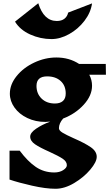

<svg xmlns="http://www.w3.org/2000/svg" viewBox="-20 -905 680 1189"><path d="M533 -442Q550 -410 550 -374Q550 -313 498.5 -256.5Q447 -200 371 -171Q345 -141 345 -111Q345 -97 367 -83.5Q389 -70 436 -49Q505 -19 542 6.5Q579 32 579 66Q579 98 539 145.5Q499 193 439.5 228.5Q380 264 324 264Q263 264 179 245Q95 226 39 207V28H102Q151 94 201.5 128.5Q252 163 316 163Q349 163 371.5 148.5Q394 134 394 118Q394 95 367.5 77.5Q341 60 286 35Q227 9 197 -11.5Q167 -32 167 -59Q167 -83 203.5 -108Q240 -133 291 -152Q271 -150 261 -150Q200 -150 149.5 -174Q99 -198 70 -238.5Q41 -279 41 -325Q41 -382 83 -434Q125 -486 192 -517.5Q259 -549 329 -549Q409 -549 470 -509H635L636 -442ZM387 -326Q387 -375 355.5 -403.5Q324 -432 272 -432Q206 -432 206 -373Q206 -325 237.5 -294.5Q269 -264 320 -264Q352 -264 369.5 -279.5Q387 -295 387 -326ZM299 -663Q230 -663 167 -691.5Q104 -720 73 -771L217 -885Q251 -775 332 -775Q361 -775 379 -789Q397 -803 402 -827L550 -884Q542 -827 503 -776Q464 -725 408.5 -694Q353 -663 299 -663Z"/></svg>

Font: Inknut Antiqua
Style: Bold
Weight: 700
Designer: Claus Eggers Sørensen
Foundry: Claus Eggers Sørensen
Version: Version 1.003; ttfautohint (v1.8.2) -l 8 -r 50 -G 200 -x 14 